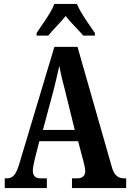

<svg xmlns="http://www.w3.org/2000/svg" viewBox="-20 -951 658 971"><path d="M165 -784V-771H224C246 -799 287 -838 312 -870C336 -838 378 -799 401 -771H460V-784C434 -822 387 -886 369 -931H255C238 -886 190 -822 165 -784ZM4 0H217V-49H186C156 -49 146 -65 146 -89C146 -107 154 -135 157 -151L179 -237H375L401 -139C405 -124 411 -100 411 -85C411 -61 395 -49 371 -49H344V0H618V-49H610C578 -49 558 -63 546 -105L372 -714H255L78 -124C60 -62 42 -49 13 -49H4ZM197 -294 250 -491C261 -534 271 -578 280 -618C287 -578 298 -534 311 -485L358 -294Z"/></svg>

Font: Noto Serif Bengali ExtraCondensed
Style: Regular
Weight: 400
Width: 2
Designer: Juan Bruce, Universal Thirst, Indian Type Foundry and the Monotype Design Team.
Foundry: Monotype Imaging Inc.
Version: Version 2.003